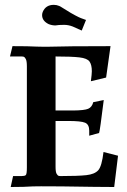

<svg xmlns="http://www.w3.org/2000/svg" viewBox="-20 -767 520 788"><path d="M448.7 0.5Q390.1 0.5 233.9 -2L148.4 -2.4Q119.6 -2.4 115.2 -2Q81.5 0.5 23.9 0.5L33.7 -44.4H68.8Q81.1 -44.4 85.7 -48.3Q90.3 -52.2 90.3 -79.6V-494.6Q90.3 -516.6 85.9 -524.7Q81.5 -532.7 77.9 -533.9Q74.2 -535.2 68.8 -535.2H21L31.2 -577.6Q97.7 -577.6 130.9 -575.7Q141.1 -575.2 157.2 -575.2H176.3Q251 -577.6 433.6 -577.6L415.5 -448.7L353 -433.6Q356.9 -463.4 356.9 -474.6Q356.9 -501 347.4 -514.4Q337.9 -527.8 305.7 -531.5Q273.4 -535.2 208 -535.2V-313.5H280.3Q326.7 -314 342 -320.6Q357.4 -327.1 362.8 -347.7L405.8 -356.4Q390.1 -229 386.7 -221.2L346.2 -210V-230.5Q346.2 -256.3 329.1 -263.4Q312 -270.5 260.3 -270.5H208V-82.5Q208 -61 212.4 -53.7Q216.8 -46.4 220.2 -45.4Q223.6 -44.4 229.5 -44.4Q299.8 -44.4 334 -48.1Q368.2 -51.8 383.1 -68.1Q397.9 -84.5 404.8 -143.1L464.4 -127.9ZM315.4 -641.6 278.3 -658.2Q260.7 -665 243.2 -665Q219.7 -665 207.5 -662.6Q193.4 -662.6 179.7 -668Q152.8 -681.2 152.8 -705.1Q152.8 -711.4 155.3 -717.8Q167.5 -747.1 200.7 -747.1Q212.4 -747.1 222.7 -742.7L228 -740.2Q274.9 -710 302.7 -696.8Q309.1 -694.3 311.5 -692.9L333 -685.1Z"/></svg>

Font: Quaaykop
Style: Bold
Weight: 700
Designer: Tup Wanders
Foundry: Free font, DO NOT SELL
Version: Version 1.00;July 31, 2023;FontCreator 11.5.0.2430 64-bit